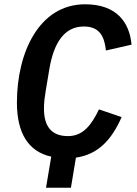

<svg xmlns="http://www.w3.org/2000/svg" viewBox="-20 -730 640 900"><path d="M220.2 4.3 195.7 149.9H312.5L335.9 8.9C438.9 -6 502.5 -72.8 550.1 -181.1L443.9 -217.3C408 -142 367.9 -92 298.7 -92C218 -92 186.1 -141.7 186.1 -220.2C186.1 -251.1 189.6 -275.6 193.9 -301.8L211.3 -406.2C231.9 -528.8 281.2 -605.8 372.9 -605.8C448.5 -605.8 469.5 -557.2 476.6 -493.3L596.6 -520.6C587 -627.1 525.2 -709.9 378.9 -709.9C163.4 -709.9 59.3 -483.7 59.3 -249.3C59.3 -109.7 110.1 -19.9 220.2 4.3Z"/></svg>

Font: Margiela Mono Italic SmBold It
Style: Regular
Weight: 600
Designer: Mike Abbink, Paul van der Laan, Pieter van Rosmalen
Foundry: Bold Monday
Version: Version 2.003 2021